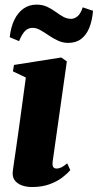

<svg xmlns="http://www.w3.org/2000/svg" viewBox="-20 -778 412 810"><path d="M115 11Q91 11 71.5 3.8Q52 -3.5 41.5 -18.2Q31 -33 34 -56Q35.5 -67.5 39.2 -93.5Q43 -119.5 48.5 -157.2Q54 -195 60.5 -242Q67 -289 74.2 -342Q81.5 -395 89 -451L34.5 -477L39 -504L238.5 -535.5L262 -519L202.5 -99Q200 -81 204.2 -74Q208.5 -67 218.5 -67Q229 -67 239.2 -72Q249.5 -77 263.5 -89L276.5 -60.5Q264.5 -46 242.8 -29.2Q221 -12.5 189.2 -0.8Q157.5 11 115 11ZM21 -621Q25.5 -663.5 40.5 -694.2Q55.5 -725 79.2 -741.8Q103 -758.5 134.5 -758.5Q159 -758.5 178.5 -749.5Q198 -740.5 214.5 -728.2Q231 -716 247 -707.2Q263 -698.5 280.5 -698.5Q293 -698.5 306.2 -708.5Q319.5 -718.5 329 -747L372.5 -732.5Q369 -691.5 356.8 -661Q344.5 -630.5 322.5 -613.8Q300.5 -597 267.5 -597Q245.5 -597 224.8 -606.5Q204 -616 185.5 -628.8Q167 -641.5 150.2 -651Q133.5 -660.5 118 -660.5Q98.5 -660.5 85.5 -647.2Q72.5 -634 60.5 -604.5Z"/></svg>

Font: Merriweather 96pt Black
Style: Italic
Weight: 900
Italic angle: -7.8°
Version: Version 2.101